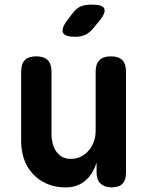

<svg xmlns="http://www.w3.org/2000/svg" viewBox="-20 -805 640 835"><path d="M396 -494Q396 -527 412.5 -543.5Q429 -560 462 -560Q496 -560 512 -543.5Q528 -527 528 -494V-55Q528 -22 512.5 -6Q497 10 466 10Q436 10 418 -6Q400 -22 400 -55V-98Q384 -47 350 -18.5Q316 10 266 10Q220 10 184.5 -5.5Q149 -21 123.5 -48Q98 -75 85 -111.5Q72 -148 72 -191V-494Q72 -527 88 -543.5Q104 -560 138 -560Q171 -560 187.5 -543.5Q204 -527 204 -494V-219Q204 -200 209 -181Q214 -162 224 -147Q234 -132 250 -123Q266 -114 289 -114Q313 -114 333 -124.5Q353 -135 367 -152Q381 -169 388.5 -190.5Q396 -212 396 -235ZM383 -679Q368 -661 349.5 -653Q331 -645 308 -645Q263 -645 254 -662.5Q245 -680 272 -716L297 -749Q314 -771 333.5 -778Q353 -785 380 -785Q426 -785 433.5 -767.5Q441 -750 413 -715Z"/></svg>

Font: Maple Mono
Style: Bold
Weight: 700
Monospace: yes
Designer: subframe7536
Version: Version 7.200